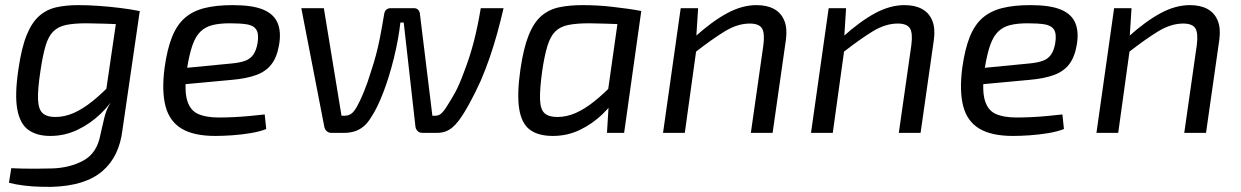

<svg xmlns="http://www.w3.org/2000/svg" viewBox="-20 -519 4846 750"><path d="M440 -476H526L458 -9Q452 40 433 80Q414 120 380.5 149Q347 178 297.5 193.5Q248 209 181 211Q168 211 138.5 210.5Q109 210 75.5 206Q42 202 15 195L24 138Q45 139 67 139.5Q89 140 117 140Q145 140 182 139Q253 137 306 108Q359 79 372 8Q380 -27 387.5 -59Q395 -91 412 -118L389 -128ZM286 -499Q324 -499 366 -496Q408 -493 449 -488Q490 -483 524 -476L486 -423Q431 -425 387.5 -426.5Q344 -428 318 -428Q269 -428 238 -421.5Q207 -415 188 -396Q169 -377 158 -340Q147 -303 138 -242Q127 -170 128.5 -131Q130 -92 146.5 -77Q163 -62 196 -62Q232 -62 267.5 -77.5Q303 -93 340.5 -123Q378 -153 420 -197L438 -158Q413 -113 373 -74.5Q333 -36 283 -12Q233 12 176 12Q124 12 91 -11.5Q58 -35 47.5 -92Q37 -149 52 -249Q64 -332 84 -381.5Q104 -431 133 -456.5Q162 -482 200 -490.5Q238 -499 286 -499Z M889 -499Q966 -499 1008 -481.5Q1050 -464 1064.5 -429Q1079 -394 1070 -343Q1062 -296 1040.5 -268Q1019 -240 981 -226Q943 -212 885 -207L648 -185L657 -249L884 -271Q917 -274 937.5 -281.5Q958 -289 969.5 -305.5Q981 -322 986 -350Q992 -387 981 -403.5Q970 -420 944 -424Q918 -428 878 -428Q838 -428 810 -421Q782 -414 763 -395.5Q744 -377 732 -343Q720 -309 711 -254Q699 -173 710 -131Q721 -89 752.5 -74.5Q784 -60 835 -60Q862 -60 893.5 -61.5Q925 -63 956 -66Q987 -69 1014 -72L1020 -15Q995 -5 959 1Q923 7 886.5 9.5Q850 12 821 12Q737 12 689.5 -16.5Q642 -45 626.5 -104.5Q611 -164 623 -255Q633 -327 652 -374.5Q671 -422 702 -449Q733 -476 779 -487.5Q825 -499 889 -499Z M1274 0Q1264 0 1256.5 -6.5Q1249 -13 1247 -23L1157 -487H1245L1314 -67H1327Q1340 -67 1351 -74Q1362 -81 1374 -102Q1387 -125 1401.5 -160.5Q1416 -196 1429 -239Q1440 -272 1448.5 -303.5Q1457 -335 1464.5 -373.5Q1472 -412 1481 -466Q1483 -476 1489.5 -481.5Q1496 -487 1505 -487H1598Q1607 -487 1613 -481Q1619 -475 1620 -467L1669 -67H1681Q1694 -67 1704 -76Q1714 -85 1722 -98Q1742 -129 1758 -158Q1774 -187 1793 -239Q1816 -298 1831.5 -359Q1847 -420 1858 -487H1947Q1936 -439 1922.5 -390Q1909 -341 1893 -294.5Q1877 -248 1858 -204Q1836 -155 1812.5 -112.5Q1789 -70 1772 -48Q1760 -32 1747.5 -21.5Q1735 -11 1720.5 -5.5Q1706 0 1686 0H1630Q1619 0 1612 -6.5Q1605 -13 1603 -23L1557 -431H1544Q1541 -403 1534.5 -366.5Q1528 -330 1518.5 -291.5Q1509 -253 1498 -218Q1489 -189 1478 -160Q1467 -131 1455 -106Q1443 -81 1431 -63Q1417 -39 1400 -25Q1383 -11 1364 -5.5Q1345 0 1324 0Z M2256 -499Q2282 -499 2311.5 -497.5Q2341 -496 2371 -492.5Q2401 -489 2430.5 -485Q2460 -481 2485 -476L2447 -423Q2392 -425 2348.5 -426.5Q2305 -428 2282 -428Q2232 -428 2200 -421.5Q2168 -415 2149 -396Q2130 -377 2118.5 -340Q2107 -303 2098 -242Q2088 -169 2089.5 -130Q2091 -91 2107.5 -76.5Q2124 -62 2157 -62Q2193 -62 2228.5 -77.5Q2264 -93 2302 -123.5Q2340 -154 2381 -197L2398 -156Q2373 -111 2333.5 -73Q2294 -35 2245 -11.5Q2196 12 2140 12Q2082 12 2049.5 -12.5Q2017 -37 2008 -94.5Q1999 -152 2013 -249Q2025 -331 2045 -381Q2065 -431 2094.5 -456.5Q2124 -482 2164 -490.5Q2204 -499 2256 -499ZM2399 -476H2485L2418 0H2351L2358 -115L2349 -123Z M2935 -499Q2976 -499 3003.5 -484Q3031 -469 3043.5 -439Q3056 -409 3050 -364L2998 0H2913L2962 -343Q2968 -391 2956 -409Q2944 -427 2909 -427Q2861 -427 2811 -396.5Q2761 -366 2692 -312L2693 -374Q2762 -436 2820.5 -467.5Q2879 -499 2935 -499ZM2707 -487 2699 -361 2703 -346 2655 0H2570L2639 -487Z M3513 -499Q3554 -499 3581.5 -484Q3609 -469 3621.5 -439Q3634 -409 3628 -364L3576 0H3491L3540 -343Q3546 -391 3534 -409Q3522 -427 3487 -427Q3439 -427 3389 -396.5Q3339 -366 3270 -312L3271 -374Q3340 -436 3398.5 -467.5Q3457 -499 3513 -499ZM3285 -487 3277 -361 3281 -346 3233 0H3148L3217 -487Z M4005 -499Q4082 -499 4124 -481.5Q4166 -464 4180.5 -429Q4195 -394 4186 -343Q4178 -296 4156.5 -268Q4135 -240 4097 -226Q4059 -212 4001 -207L3764 -185L3773 -249L4000 -271Q4033 -274 4053.5 -281.5Q4074 -289 4085.5 -305.5Q4097 -322 4102 -350Q4108 -387 4097 -403.5Q4086 -420 4060 -424Q4034 -428 3994 -428Q3954 -428 3926 -421Q3898 -414 3879 -395.5Q3860 -377 3848 -343Q3836 -309 3827 -254Q3815 -173 3826 -131Q3837 -89 3868.5 -74.5Q3900 -60 3951 -60Q3978 -60 4009.5 -61.5Q4041 -63 4072 -66Q4103 -69 4130 -72L4136 -15Q4111 -5 4075 1Q4039 7 4002.5 9.5Q3966 12 3937 12Q3853 12 3805.5 -16.5Q3758 -45 3742.5 -104.5Q3727 -164 3739 -255Q3749 -327 3768 -374.5Q3787 -422 3818 -449Q3849 -476 3895 -487.5Q3941 -499 4005 -499Z M4628 -499Q4669 -499 4696.5 -484Q4724 -469 4736.5 -439Q4749 -409 4743 -364L4691 0H4606L4655 -343Q4661 -391 4649 -409Q4637 -427 4602 -427Q4554 -427 4504 -396.5Q4454 -366 4385 -312L4386 -374Q4455 -436 4513.5 -467.5Q4572 -499 4628 -499ZM4400 -487 4392 -361 4396 -346 4348 0H4263L4332 -487Z"/></svg>

Font: Exo 2
Style: Italic
Weight: 400
Italic angle: -8°
Designer: Natanael Gama
Foundry: Natanael Gama
Version: Version 2.010